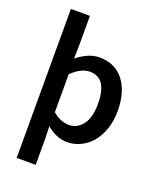

<svg xmlns="http://www.w3.org/2000/svg" viewBox="-163 -801 889 1090"><g transform="rotate(20 282.0 -256.0)"><path d="M73 194V-706H188V-524L186 -447Q215 -471 249.5 -487Q284 -503 322 -503Q369 -503 406 -485.5Q443 -468 468.5 -435Q494 -402 507.5 -356Q521 -310 521 -253Q521 -190 503.5 -140.5Q486 -91 457 -57.5Q428 -24 390 -6Q352 12 311 12Q276 12 245.5 -1Q215 -14 186 -38L188 40V194ZM287 -83Q336 -83 369 -125.5Q402 -168 402 -252Q402 -326 377 -367Q352 -408 296 -408Q244 -408 188 -353V-124Q215 -101 240 -92Q265 -83 287 -83Z"/></g></svg>

Font: Giro Semibold
Style: Regular
Weight: 600
Designer: Paul D. Hunt
Foundry: Adobe Systems Incorporated
Version: Version 1.000;PS 1.0;hotconv 1.0.88;makeotf.lib2.5.647800